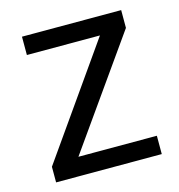

<svg xmlns="http://www.w3.org/2000/svg" viewBox="-86 -612 642 688"><g transform="rotate(-15 235.0 -268.0)"><path d="M431 0H39V-58L327 -468H56V-536H424V-470L140 -68H431Z"/></g></svg>

Font: Noto Sans Modi
Style: Regular
Weight: 400
Designer: Monotype Design Team
Foundry: Monotype Imaging Inc.
Version: Version 2.003; ttfautohint (v1.8.4.7-5d5b)